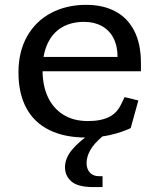

<svg xmlns="http://www.w3.org/2000/svg" viewBox="-20 -549 660 783"><path d="M55.3 -253.7Q55.3 -338.2 90.4 -400.5Q125.5 -462.8 188.3 -496.1Q251.2 -529.3 331.8 -529.3Q399.2 -529.3 449.3 -503.2Q499.5 -477 527.1 -424Q554.7 -371 554.7 -292.3V-258.5H135.3V-316.8H481L459.5 -294.7V-314.7Q459.5 -361.2 442.7 -393.7Q425.8 -426.2 394.9 -443Q364 -459.8 322.8 -459.8Q270.3 -459.8 232.2 -437.3Q194.2 -414.8 173.8 -370.8Q153.5 -326.7 153.5 -263.7Q153.5 -200.3 175.2 -153.5Q197 -106.7 238.7 -81Q280.3 -55.3 338.5 -55.3Q392.2 -55.3 425.7 -72.3Q459.2 -89.3 476.7 -129.5L488.2 -153L544.2 -139.3L513 -26.5Q474.8 -8.7 428.6 1.7Q382.3 12 332.7 12Q243 12 180.9 -18.8Q118.8 -49.5 87.1 -109Q55.3 -168.5 55.3 -253.7ZM245 133.2Q245 96.2 274.3 61.1Q303.7 26 359.7 -11.7L398.2 6.8Q362 37.7 347.5 64.4Q333 91.2 333 116Q333 139.7 346.2 154.6Q359.5 169.5 383.7 169.5H398.2V214H361.8Q297.7 214 271.3 191Q245 168 245 133.2Z"/></svg>

Font: Monaspace Xenon Var
Style: Regular
Weight: 400
Designer: Riley Cran and the Lettermatic Team
Version: Version 1.000 (Monaspace Xenon Var)